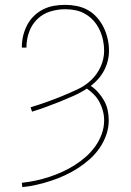

<svg xmlns="http://www.w3.org/2000/svg" viewBox="-20 -763 540 791"><path d="M72 8 70 -10Q99 -13 127 -19Q155 -25 182.5 -34Q210 -43 236.5 -55Q263 -67 287.5 -82.5Q312 -98 333.5 -117Q355 -136 372 -159.5Q389 -183 399 -210.5Q409 -238 409 -267Q409 -287 404 -306Q399 -325 390 -342Q381 -359 367.5 -373Q354 -387 338 -398Q312 -381 284 -368.5Q256 -356 227.5 -344.5Q199 -333 170 -322.5Q141 -312 112 -303L106 -321Q139 -331 171.5 -342.5Q204 -354 235.5 -367Q267 -380 298.5 -394.5Q330 -409 355 -432.5Q380 -456 394.5 -488Q409 -520 409 -554Q409 -576 404.5 -597.5Q400 -619 390.5 -639.5Q381 -660 366.5 -676.5Q352 -693 333 -704.5Q314 -716 292.5 -720.5Q271 -725 249 -725Q217 -725 186.5 -715.5Q156 -706 133.5 -684Q111 -662 100 -631.5Q89 -601 89 -569V-567H70V-569Q70 -593 75.5 -616Q81 -639 92 -660Q103 -681 120 -697.5Q137 -714 158 -724.5Q179 -735 202 -739Q225 -743 249 -743Q273 -743 297.5 -738Q322 -733 343 -721Q364 -709 380.5 -690Q397 -671 407.5 -649Q418 -627 423.5 -603Q429 -579 429 -554Q429 -533 424 -512.5Q419 -492 409 -473Q399 -454 385 -438Q371 -422 354 -409Q371 -398 385 -382Q399 -366 409 -348Q419 -330 423.5 -309.5Q428 -289 428 -268Q428 -237 418 -208Q408 -179 390.5 -153.5Q373 -128 350 -107.5Q327 -87 301.5 -70.5Q276 -54 248 -41Q220 -28 191 -18.5Q162 -9 132 -2Q102 5 72 8Z"/></svg>

Font: Iosevka Curly Thin
Style: Regular
Weight: 100
Monospace: yes
Designer: Belleve Invis
Foundry: Belleve Invis
Version: Version 22.1.2; ttfautohint (v1.8.4)